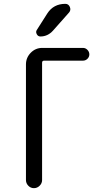

<svg xmlns="http://www.w3.org/2000/svg" viewBox="-20 -980 540 1000"><path d="M115.2 -42V-644.5Q115.2 -679.7 140.1 -705.1Q165 -730.5 200.2 -730.5H412.1Q425.8 -730.5 435.5 -720.2Q445.3 -710 445.3 -696.8Q445.3 -683.6 435.5 -673.8Q425.8 -664.1 412.1 -664.1H210Q199.2 -664.1 199.2 -653.3V-42Q199.2 -25.4 186.5 -12.7Q173.8 0 156.7 0Q139.6 0 127.4 -12.7Q115.2 -25.4 115.2 -42ZM226.6 -910.2Q258.8 -960 320.3 -960Q336.9 -960 343.8 -943.8Q350.6 -927.7 339.8 -915L255.9 -820.3Q228.5 -790 190.4 -790Q177.7 -790 171.4 -802.2Q165 -814.5 171.9 -824.2Z"/></svg>

Font: Rounded-X Mgen+ 1mn regular
Style: Regular
Weight: 400
Designer: [Source Han Sans]
Ryoko NISHIZUKA  (kana & ideographs); Paul D. Hunt (Latin, Greek & Cyrillic); Wenlong ZHANG  (bopomofo
Version: Version 1.059.20150602